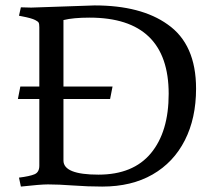

<svg xmlns="http://www.w3.org/2000/svg" viewBox="-20 -680 790 708"><path d="M95 -652 329 -660Q500 -660 598 -590Q703 -517 703 -353Q703 -244 661.5 -162.5Q620 -81 542.5 -36.5Q465 8 357 8Q304 8 250 4Q196 0 157 0Q129 0 57 8L50 -25Q90 -30 107.5 -37.5Q125 -45 125 -69V-315H46L55 -361H125V-579Q125 -592 122.5 -596.5Q120 -601 110 -606Q97 -613 60 -620L50 -622L57 -653ZM214 -315V-88Q214 -36 343 -36Q471 -36 536.5 -115Q602 -194 602 -334Q602 -474 529 -544.5Q456 -615 310 -615Q250 -615 214 -606V-361H395L386 -315Z"/></svg>

Font: Buenard
Style: Regular
Weight: 400
Version: Version 2.000